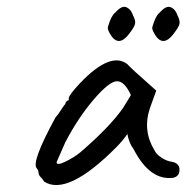

<svg xmlns="http://www.w3.org/2000/svg" viewBox="-20 -559 537 553"><path d="M317 -528Q333 -544 345.5 -537.5Q358 -531 363 -515Q371 -500 369 -490.5Q367 -481 353 -463Q319 -417 294 -467Q289 -477 291 -482Q300 -513 311 -522ZM445 -528Q461 -544 473.5 -537.5Q486 -531 491 -515Q499 -500 497 -490.5Q495 -481 481 -463Q447 -417 422 -467Q417 -477 419 -482Q428 -513 439 -522ZM357 -285Q339 -325 317 -325Q295 -325 250 -272.5Q205 -220 168 -149L143 -92Q143 -81 168.5 -93.5Q194 -106 211 -120Q297 -194 335 -249ZM86 -74Q69 -91 140 -221Q146 -227 155.5 -242Q165 -257 168 -259Q168 -263 171 -266.5Q174 -270 178 -270V-276Q178 -285 211 -320Q299 -412 347 -374Q353 -366 430 -298L412 -248Q390 -183 425 -126Q430 -115 445 -105Q460 -95 475 -93Q497 -89 497 -70Q497 -51 479 -47Q412 -38 365 -129Q351 -148 347 -173Q332 -152 315 -135Q174 7 107 -36Q104 -42 97.5 -48.5Q91 -55 91 -61.5Q91 -68 86 -74Z"/></svg>

Font: Caveat
Style: Regular
Weight: 400
Designer: Pablo Impallari
Foundry: Creative Lab NY
Version: Version 1.096; ttfautohint (v1.3)